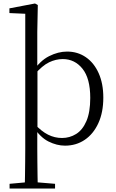

<svg xmlns="http://www.w3.org/2000/svg" viewBox="-20 -822 663 1102"><path d="M122 260Q123 227 123.5 187.5Q124 148 124.5 106.5Q125 65 125 30V-743L34 -747V-774L181 -802L197 -793L194 -639V-432L195 -421V-84L194 -75V30Q194 65 194.5 106.5Q195 148 195.5 187.5Q196 227 197 260ZM353 14Q306 14 258 -10Q210 -34 170 -97H166L179 -110Q218 -68 256 -49Q294 -30 336 -30Q380 -30 417 -53Q454 -76 476 -127Q498 -178 498 -260Q498 -372 453.5 -427.5Q409 -483 340 -483Q301 -483 262 -464.5Q223 -446 177 -393L165 -409H167Q209 -473 261.5 -499.5Q314 -526 365 -526Q426 -526 473 -493.5Q520 -461 546.5 -401.5Q573 -342 573 -262Q573 -177 544.5 -115Q516 -53 466.5 -19.5Q417 14 353 14ZM35 260V233L145 223H176L296 233V260Z"/></svg>

Font: Noto Serif KR ExtraLight Light
Style: Regular
Weight: 300
Version: Version 2.003-H1;hotconv 1.1.1;makeotfexe 2.6.0